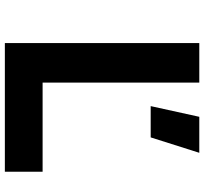

<svg xmlns="http://www.w3.org/2000/svg" viewBox="-45 -795 840 790"><g transform="rotate(90 375.0 -400.0)"><path d="M157.1 -800H319.8V-155.3H686.6V0H157.1ZM460.6 -800H608.7L545.3 -600H416.6Z"/></g></svg>

Font: Martian Mono Custom sWd Rg
Style: Regular
Weight: 400
Width: 6
Monospace: yes
Designer: Alex Havermale
Foundry: Evil Martians
Version: Version 1.000